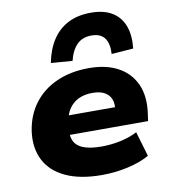

<svg xmlns="http://www.w3.org/2000/svg" viewBox="-86 -844 815 928"><g transform="rotate(-10 321.5 -380.0)"><path d="M340 11Q233 11 162.5 -22Q92 -55 61.5 -114.5Q31 -174 41 -253Q52 -332 95 -389.5Q138 -447 207.5 -478Q277 -509 366 -509Q451 -509 509.5 -477Q568 -445 594.5 -385.5Q621 -326 609 -243L604 -207H191L206 -301H476L457 -285Q462 -319 452.5 -341.5Q443 -364 420.5 -376Q398 -388 362 -388Q323 -388 294 -374Q265 -360 247.5 -334Q230 -308 224 -272L221 -253Q215 -211 225.5 -182.5Q236 -154 269.5 -139.5Q303 -125 362 -125Q411 -125 458 -135.5Q505 -146 538 -164L574 -42Q530 -17 468 -3Q406 11 340 11ZM295 -557 190 -565Q202 -629 232 -675.5Q262 -722 309.5 -746.5Q357 -771 422 -771Q486 -771 526.5 -746Q567 -721 584 -675Q601 -629 594 -565L487 -557Q490 -609 470 -635.5Q450 -662 406 -662Q362 -662 335 -635.5Q308 -609 295 -557Z"/></g></svg>

Font: Nunito Sans 10pt SemiExpanded Black
Style: Italic
Weight: 900
Width: 6
Italic angle: -9°
Designer: Vernon Adams
Foundry: Vernon Adams
Version: Version 3.101;gftools[0.9.27]